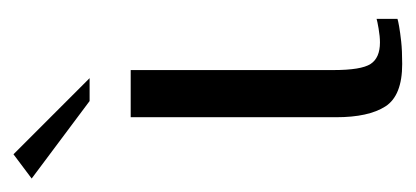

<svg xmlns="http://www.w3.org/2000/svg" viewBox="-223 -427 617 285"><g transform="rotate(-90 85.5 -284.5)"><path d="M133 4Q86 4 70 -21Q54 -46 54 -94V-399H124V-98Q124 -57 133 -43Q142 -29 165 -29Q174 -29 185.5 -31Q197 -33 200 -34V-3Q197 -2 188.5 -0.5Q180 1 166.5 2.5Q153 4 133 4ZM78 -460 -37 -546 -1 -573 112 -460Z"/></g></svg>

Font: Genos
Style: Regular
Weight: 400
Designer: Robert E. Leuschke
Foundry: Robert E. Leuschke
Version: Version 1.010